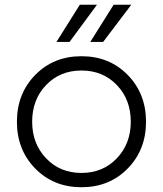

<svg xmlns="http://www.w3.org/2000/svg" viewBox="-20 -776 684 806"><path d="M128 -68.5Q205 10 322 10Q439 10 516 -68.5Q593 -147 593 -265Q593 -383 516 -461.5Q439 -540 322 -540Q205 -540 128 -461.5Q51 -383 51 -265Q51 -147 128 -68.5ZM115 -265Q115 -358 173.5 -419Q232 -480 322 -480Q412 -480 470.5 -419Q529 -358 529 -265Q529 -173 470.5 -111.5Q412 -50 322 -50Q232 -50 173.5 -111.5Q115 -173 115 -265ZM315 -756H387L272 -600H217ZM457 -756H531L413 -600H359Z"/></svg>

Font: Roundo
Style: Regular
Weight: 400
Designer: Namrata Goyal (Gurmukhi), Shiva Nallaperumal (Latin)
Foundry: Indian Type Foundry
Version: Version 1.000;PS 1.0;hotconv 1.0.88;makeotf.lib2.5.647800